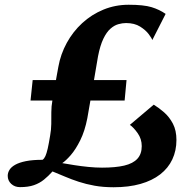

<svg xmlns="http://www.w3.org/2000/svg" viewBox="-20 -778 808 808"><path d="M458 10Q414 10 378 3.5Q342 -3 311.5 -13Q281 -23 254 -34.5Q227 -46 201 -56.5Q183.5 -37 165 -22Q146.5 -7 122.8 1.2Q99 9.5 64 9.5Q42 9.5 27.2 -4.2Q12.5 -18 12.5 -38Q12.5 -51 19.8 -63Q27 -75 43.8 -84.5Q60.5 -94 88.8 -99.8Q117 -105.5 159 -105.5Q166 -110 171 -121Q176 -132 180.8 -152.8Q185.5 -173.5 191 -207.5Q195.5 -232 195.8 -256.5Q196 -281 196 -305.8Q196 -330.5 200.5 -355H108.5L117.5 -441H215.5Q217 -450.5 218.8 -459.8Q220.5 -469 222.2 -478.2Q224 -487.5 225.5 -496.5Q235 -550 261 -597.5Q287 -645 326.2 -681Q365.5 -717 415.2 -737.5Q465 -758 521.5 -758Q584.5 -758 618 -747.8Q651.5 -737.5 677 -719.5L621 -609.5Q619 -616.5 606.2 -633.8Q593.5 -651 569.8 -666Q546 -681 510.5 -681Q495 -681 478 -676.2Q461 -671.5 444.8 -657.2Q428.5 -643 415 -615Q401.5 -587 392.5 -541Q388 -516.5 384 -491.2Q380 -466 375.5 -441H512.5L504.5 -355H360.5Q357.5 -336.5 354 -317.8Q350.5 -299 347.5 -280.5Q337 -226.5 317.8 -187.8Q298.5 -149 277.8 -125.2Q257 -101.5 242 -91.5Q264.5 -87.5 293.2 -83Q322 -78.5 352.2 -75.5Q382.5 -72.5 409.5 -72.5Q466 -72.5 503 -81.2Q540 -90 558.2 -110Q576.5 -130 576.5 -163Q576.5 -193.5 559.2 -217.8Q542 -242 526.5 -252.5L627 -337.5Q648.5 -324.5 670.8 -305Q693 -285.5 707.8 -257.2Q722.5 -229 722.5 -189Q722.5 -144 705.2 -107.2Q688 -70.5 654.2 -44.2Q620.5 -18 571.2 -4Q522 10 458 10Z"/></svg>

Font: Merriweather 20pt Black
Style: Italic
Weight: 900
Italic angle: -7.8°
Version: Version 2.101